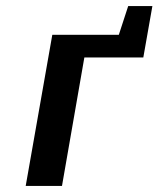

<svg xmlns="http://www.w3.org/2000/svg" viewBox="-20 -615 524 635"><path d="M65 0 153 -500H373L404 -595H484L454 -425H259L185 0Z"/></svg>

Font: Cuprum
Style: Bold Italic
Weight: 700
Italic angle: -10°
Designer: Jovanny Lemonad
Foundry: Jovanny Lemonad
Version: Version 3.000